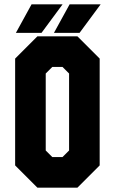

<svg xmlns="http://www.w3.org/2000/svg" viewBox="-20 -868 531 888"><path d="M153 0 50 -103V-597L153 -700H338L441 -597V-103L338 0ZM222 -141.5H269L299.5 -172V-528L269 -558.5H222L191.5 -528V-172ZM229.5 -716 302 -848H445.5L348 -716ZM53.5 -716 126 -848H269.5L172 -716Z"/></svg>

Font: Tourney Condensed Black
Style: Regular
Weight: 900
Width: 3
Designer: Tyler Finck
Foundry: Etcetera Type Co
Version: Version 1.010; ttfautohint (v1.8.3)